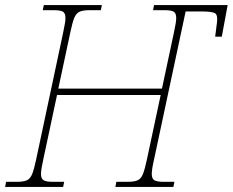

<svg xmlns="http://www.w3.org/2000/svg" viewBox="-33 -734 914 754"><path d="M-13 0 -9 -20H34Q59 -20 72.5 -26Q86 -32 93.5 -51Q101 -70 109 -108L215 -606Q219 -626 221.5 -639.5Q224 -653 224 -663Q224 -683 213.5 -688.5Q203 -694 178 -694H135L139 -714H367L363 -694H318Q293 -694 279.5 -688Q266 -682 258.5 -663.5Q251 -645 243 -606L196 -386H603L650 -606Q654 -626 656.5 -639.5Q659 -653 659 -663Q659 -683 648.5 -688.5Q638 -694 613 -694H568L572 -714H861L838 -590H812L819 -645Q823 -676 810.5 -682.5Q798 -689 759 -689H696L572 -108Q563 -69 563 -51Q563 -32 573.5 -26Q584 -20 609 -20H652L648 0H420L424 -20H469Q494 -20 507.5 -26Q521 -32 528.5 -51Q536 -70 544 -108L598 -361H191L137 -108Q133 -89 130.5 -75Q128 -61 128 -51Q128 -32 138.5 -26Q149 -20 174 -20H219L215 0Z"/></svg>

Font: Noto Serif Thin
Style: Italic
Weight: 100
Italic angle: -12°
Designer: Monotype Design Team
Foundry: Monotype Imaging Inc.
Version: Version 2.014; ttfautohint (v1.8.4.7-5d5b)